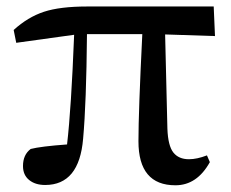

<svg xmlns="http://www.w3.org/2000/svg" viewBox="-20 -548 701 583"><path d="M481.4 -443.4 488.3 -157.2Q490.2 -105.5 506.3 -85Q522.5 -64.5 553.7 -64.5Q578.1 -64.5 608.4 -76.2L617.2 -55.7Q578.1 14.6 512.7 14.6Q400.4 14.6 400.4 -119.1Q400.4 -208 412.1 -444.3H244.1Q242.2 -235.4 232.4 -127Q220.7 13.7 117.2 13.7Q86.9 13.7 68.4 -1.5Q49.8 -16.6 49.8 -43.9Q49.8 -78.1 73.2 -95.7Q103.5 -103.5 183.6 -109.4Q196.3 -217.8 205.1 -442.4L29.3 -418L21.5 -457Q64.5 -496.1 113.3 -512.2Q162.1 -528.3 245.1 -528.3H628.9L632.8 -438.5Z"/></svg>

Font: Bpmf Zihi Serif SemiBold
Style: SemiBold
Weight: 600
Foundry: But Ko
Version: Version 1.320